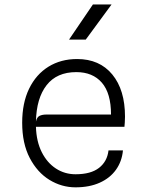

<svg xmlns="http://www.w3.org/2000/svg" viewBox="-20 -816 640 844"><path d="M312 7.5Q251 7.5 197.5 -25.2Q144 -58 110.8 -121.5Q77.5 -185 77.5 -276.5Q77.5 -363.5 108 -426.2Q138.5 -489 193 -522.8Q247.5 -556.5 319 -556.5Q417.5 -556.5 473.5 -488.8Q529.5 -421 529.5 -303Q529.5 -288.5 528.5 -276.5L527 -258.5H138Q140 -194 163.5 -147.2Q187 -100.5 225.8 -75.2Q264.5 -50 312 -50Q379.5 -50 415.5 -78.2Q451.5 -106.5 457 -155H520.5Q516 -106.5 489.8 -69.8Q463.5 -33 418.2 -12.8Q373 7.5 312 7.5ZM138 -281.5Q142 -301 154 -306.8Q166 -312.5 184 -312.5H468Q468 -406 427.8 -452.5Q387.5 -499 315.5 -499Q229.5 -499 184.8 -441.5Q140 -384 138 -281.5ZM283.5 -642 388.5 -796.5H470.5L357 -642Z"/></svg>

Font: Spline Sans Mono Light
Style: Regular
Weight: 300
Monospace: yes
Version: Version 1.004